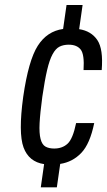

<svg xmlns="http://www.w3.org/2000/svg" viewBox="-20 -666 439 788"><path d="M153.7 -269.1Q163.6 -336.7 173.4 -378.5Q183.1 -420.3 195.9 -443.6Q208.6 -466.9 224.6 -474.7Q240.6 -482.6 262.1 -482.6Q295.4 -482.6 311.2 -462.6Q327 -442.6 322.9 -378.3H397.4Q404.4 -464.7 379.4 -501.7Q354.3 -538.7 304.9 -546.3L319 -645.6H253.1L239 -547.1Q173.1 -537.9 135 -478.1Q96.9 -418.4 75.3 -269Q54.9 -120.3 76.6 -61Q98.4 -1.7 161 7.6L147.4 102.9H213.3L227.1 6.7Q277.9 -1.1 313.6 -38.4Q349.3 -75.7 366.7 -161H292.4Q279 -96.1 257.4 -76.3Q235.9 -56.4 202.3 -56.4Q180.7 -56.4 166.7 -64.3Q152.7 -72.1 146.6 -95.4Q140.4 -118.7 142.5 -160.1Q144.6 -201.6 153.7 -269.1Z"/></svg>

Font: Secuela ExtLt
Style: Italic
Weight: 200
Italic angle: -8°
Designer: Fernando Haro
Foundry: deFharo
Version: Version 1.704